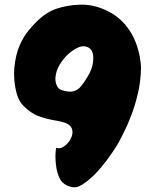

<svg xmlns="http://www.w3.org/2000/svg" viewBox="-20 -778 663 821"><path d="M288 22Q251 14 237 -12Q223 -38 219 -75Q217 -95 217 -111Q217 -127 220 -146Q234 -141 247 -148Q260 -155 269.5 -166Q279 -177 282 -184Q294 -207 288 -226Q284 -239 269 -248Q254 -257 210 -264Q180 -269 146 -281Q112 -293 79 -327Q61 -345 52.5 -374.5Q44 -404 41.5 -434.5Q39 -465 41 -486Q47 -546 64.5 -585Q82 -624 102 -647.5Q122 -671 133 -682Q176 -726 224 -741.5Q272 -757 323 -758Q376 -760 431.5 -735Q487 -710 523 -663Q547 -632 560 -597.5Q573 -563 578 -533.5Q583 -504 583 -489Q582 -430 569.5 -377.5Q557 -325 540.5 -282.5Q524 -240 509 -211Q494 -182 488 -170Q480 -155 459 -124Q438 -93 410 -59.5Q382 -26 351 -2Q333 12 318.5 18.5Q304 25 288 22ZM240 -394Q275 -382 295 -388Q315 -394 328.5 -411.5Q342 -429 355 -451Q369 -473 375 -497.5Q381 -522 378 -543Q375 -564 361 -573Q339 -587 311 -573.5Q283 -560 260 -535Q230 -501 221.5 -470.5Q213 -440 220 -419.5Q227 -399 240 -394Z"/></svg>

Font: Potta One
Style: Regular
Weight: 400
Designer: 108,108go
Foundry: Font Zone 108
Version: Version 1.000